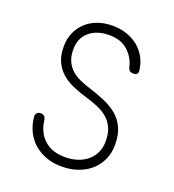

<svg xmlns="http://www.w3.org/2000/svg" viewBox="-136 -846 872 961"><g transform="rotate(20 300.0 -365.0)"><path d="M449 -574Q438 -622 401 -656Q364 -690 301 -690Q236 -690 195.5 -656Q155 -622 155 -561Q155 -525 166.5 -499.5Q178 -474 197.5 -456.5Q217 -439 243.5 -427Q270 -415 300 -406Q344 -392 383 -375.5Q422 -359 451.5 -334.5Q481 -310 498 -273.5Q515 -237 515 -183Q515 -140 499 -104.5Q483 -69 454.5 -43.5Q426 -18 386.5 -4Q347 10 300 10Q255 10 217.5 -3.5Q180 -17 152 -41.5Q124 -66 107 -100Q90 -134 86 -176Q84 -188 91 -196.5Q98 -205 111 -205Q123 -205 130.5 -199Q138 -193 141 -173Q149 -113 190 -76.5Q231 -40 300 -40Q336 -40 366 -50Q396 -60 418 -78.5Q440 -97 452.5 -123.5Q465 -150 465 -184Q465 -226 452 -254.5Q439 -283 417 -302Q395 -321 365 -334Q335 -347 300 -357Q260 -369 224.5 -384Q189 -399 162.5 -422Q136 -445 120.5 -478Q105 -511 105 -559Q105 -599 119.5 -632.5Q134 -666 160 -690Q186 -714 221.5 -727Q257 -740 300 -740Q342 -740 377 -728Q412 -716 438.5 -694Q465 -672 481.5 -641.5Q498 -611 502 -574Q504 -562 497.5 -556Q491 -550 478 -550Q466 -550 459 -555.5Q452 -561 449 -574Z"/></g></svg>

Font: Maple Mono NL Thin
Style: Regular
Weight: 250
Monospace: yes
Designer: subframe7536
Version: Version 7.000